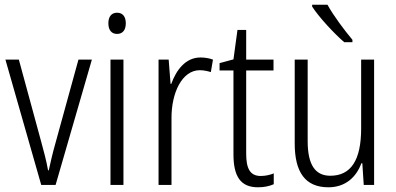

<svg xmlns="http://www.w3.org/2000/svg" viewBox="-20 -785 1682 815"><path d="M155 0H216L370 -532H313L215 -176C203 -134 194 -94 187 -62H184C177 -102 166 -143 155 -183L60 -532H3Z M477 -731C452 -731 440 -713 440 -686C440 -658 453 -641 477 -641C501 -641 514 -658 514 -686C514 -713 502 -731 477 -731ZM504 -532H449V0H504Z M831 -541C767 -541 728 -487 707 -429H704L696 -532H653V0H708V-282C707 -391 753 -487 828 -487C845 -487 862 -483 875 -479L884 -532C868 -538 849 -541 831 -541Z M1087 -38C1041 -38 1025 -70 1025 -133V-486H1141V-532H1025V-658H988L971 -533L912 -517V-486H971V-130C971 -35 1002 10 1075 10C1102 10 1124 5 1142 -3V-49C1128 -43 1107 -38 1087 -38Z M1370 -765H1305V-757C1334 -712 1398 -643 1441 -606H1476V-616C1442 -657 1397 -716 1370 -765ZM1568 -532H1513V-240C1513 -104 1469 -39 1382 -39C1319 -39 1286 -84 1286 -186V-532H1231V-176C1231 -55 1275 10 1374 10C1448 10 1493 -35 1514 -92H1518L1524 0H1568Z"/></svg>

Font: Noto Sans Gujarati Condensed Light
Style: Regular
Weight: 300
Width: 3
Designer: Jelle Bosma - Monotype Design Team, Universal Thirst
Foundry: Monotype Imaging Inc.
Version: Version 2.106